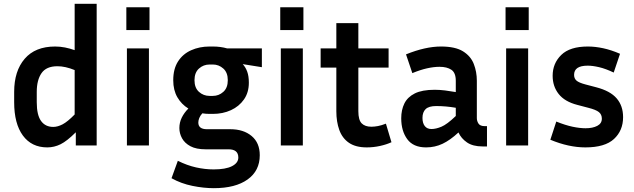

<svg xmlns="http://www.w3.org/2000/svg" viewBox="-20 -760 3314 1003"><path d="M376 0V-69Q330 -23 296.5 -6.5Q263 10 227 10Q145 10 99.5 -52Q54 -114 54 -226V-280Q54 -389 109 -453Q164 -517 268 -517Q294 -517 319.5 -512Q345 -507 370 -498V-740H485V0ZM172 -226Q172 -159 194.5 -128Q217 -97 258 -97Q281 -97 307 -110.5Q333 -124 370 -162V-394Q321 -414 280 -414Q222 -414 197 -378Q172 -342 172 -280Z M761 -603H640V-722H761ZM758 0H643V-507H758Z M1337 51Q1337 132 1273.5 177.5Q1210 223 1097 223Q1044 223 985 211Q926 199 876 171L909 80Q957 104 1004 114.5Q1051 125 1096 125Q1159 125 1192 108Q1225 91 1225 63Q1225 20 1174 20H1054Q1005 20 975 4Q945 -12 931 -37.5Q917 -63 917 -91Q917 -120 929.5 -145.5Q942 -171 964 -193Q928 -215 906.5 -252Q885 -289 885 -341Q885 -400 910 -439Q935 -478 978.5 -497.5Q1022 -517 1075 -517H1092Q1112 -517 1131 -514.5Q1150 -512 1167 -507H1348V-409L1248 -425Q1263 -409 1271.5 -385.5Q1280 -362 1280 -328Q1280 -277 1254.5 -240.5Q1229 -204 1186.5 -184.5Q1144 -165 1092 -165H1075Q1055 -165 1037 -168Q1026 -156 1021 -143.5Q1016 -131 1016 -120Q1016 -85 1061 -85H1183Q1252 -85 1294.5 -49.5Q1337 -14 1337 51ZM1092 -259Q1123 -259 1146.5 -280Q1170 -301 1170 -341Q1170 -381 1146.5 -402Q1123 -423 1092 -423H1075Q1043 -423 1019.5 -402Q996 -381 996 -341Q996 -301 1019.5 -280Q1043 -259 1075 -259Z M1565 -603H1444V-722H1565ZM1562 0H1447V-507H1562Z M2025 -17Q1999 -5 1965 2.5Q1931 10 1896 10Q1838 10 1803 -14Q1768 -38 1752.5 -81Q1737 -124 1737 -179V-407H1655V-507H1737V-639H1852V-507H2010V-407H1852V-179Q1852 -133 1869.5 -115.5Q1887 -98 1920 -98Q1936 -98 1954.5 -101.5Q1973 -105 1996 -114Z M2501 5Q2450 5 2419.5 -16Q2389 -37 2375 -68Q2332 -28 2292 -9Q2252 10 2206 10Q2139 10 2107.5 -33Q2076 -76 2076 -142Q2076 -186 2092.5 -219.5Q2109 -253 2147 -272Q2185 -291 2251 -291Q2277 -291 2305 -287.5Q2333 -284 2361 -279V-338Q2361 -380 2338 -395.5Q2315 -411 2276 -411Q2246 -411 2210.5 -403Q2175 -395 2134 -378L2101 -476Q2202 -517 2284 -517Q2358 -517 2398.5 -492Q2439 -467 2455 -426Q2471 -385 2471 -338V-143Q2471 -128 2479.5 -114.5Q2488 -101 2513 -101H2524V5ZM2187 -144Q2187 -117 2199 -101.5Q2211 -86 2234 -86Q2257 -86 2286 -98Q2315 -110 2361 -154V-197Q2309 -206 2259 -206Q2220 -206 2203.5 -190Q2187 -174 2187 -144Z M2742 -603H2621V-722H2742ZM2739 0H2624V-507H2739Z M3039 -90Q3076 -90 3100 -102.5Q3124 -115 3124 -140Q3124 -162 3108.5 -174.5Q3093 -187 3053 -197L2996 -212Q2930 -229 2898.5 -269Q2867 -309 2867 -364Q2867 -429 2912 -473Q2957 -517 3051 -517Q3089 -517 3131 -508Q3173 -499 3219 -479L3186 -381Q3144 -401 3110 -409Q3076 -417 3050 -417Q2979 -417 2979 -369Q2979 -350 2991.5 -339Q3004 -328 3038 -319L3095 -304Q3168 -285 3201.5 -246Q3235 -207 3235 -148Q3235 -78 3187.5 -34Q3140 10 3038 10Q2951 10 2855 -30L2886 -125Q2933 -106 2971 -98Q3009 -90 3039 -90Z"/></svg>

Font: Inria Sans
Style: Bold
Weight: 700
Designer: Black Foundry Team
Foundry: Black Foundry
Version: Version 1.2; ttfautohint (v1.8.3)